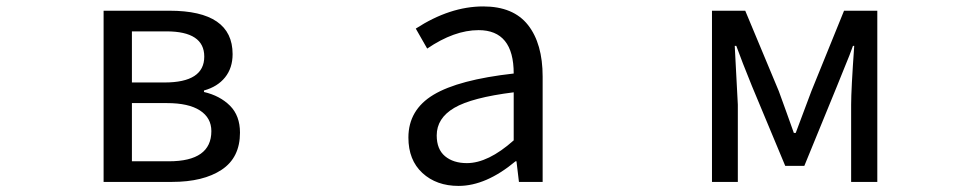

<svg xmlns="http://www.w3.org/2000/svg" viewBox="-20 -577 3040 609"><path d="M308.6 0V-543H517.6Q717.8 -543 717.8 -405.3Q717.8 -361.3 693.8 -331.5Q669.9 -301.8 627 -290V-285.2Q677.7 -273.4 709.5 -241.7Q741.2 -210 741.2 -156.2Q741.2 -77.1 683.1 -38.6Q625 0 525.4 0ZM398.4 -315.4H502Q627.9 -315.4 627.9 -397.5Q627.9 -477.5 507.8 -477.5H398.4ZM398.4 -65.4H515.6Q650.4 -65.4 650.4 -161.1Q650.4 -203.1 614.3 -226.6Q578.1 -250 509.8 -250H398.4Z M1434.6 12.7Q1364.3 12.7 1319.8 -28.3Q1275.4 -69.3 1275.4 -140.6Q1275.4 -228.5 1355 -276.4Q1434.6 -324.2 1609.4 -343.8Q1609.4 -481.4 1498 -481.4Q1420.9 -481.4 1335 -422.9L1298.8 -486.3Q1407.2 -556.6 1512.7 -556.6Q1608.4 -556.6 1654.8 -497.6Q1701.2 -438.5 1701.2 -334V0H1626L1618.2 -65.4H1615.2Q1521.5 12.7 1434.6 12.7ZM1460.9 -59.6Q1528.3 -59.6 1609.4 -131.8V-284.2Q1476.6 -267.6 1420.9 -234.9Q1365.2 -202.1 1365.2 -147.5Q1365.2 -103.5 1391.6 -81.5Q1418 -59.6 1460.9 -59.6Z M2238.3 0V-543H2343.8L2450.2 -288.1Q2458 -266.6 2474.1 -222.2Q2490.2 -177.7 2498 -155.3H2503.9Q2551.8 -282.2 2553.7 -288.1L2657.2 -543H2762.7V0H2679.7V-245.1Q2679.7 -293 2689.5 -431.6H2685.5Q2676.8 -406.2 2657.7 -360.4Q2638.7 -314.5 2634.8 -303.7L2531.2 -50.8H2470.7L2365.2 -303.7Q2333 -382.8 2315.4 -431.6H2310.5Q2320.3 -246.1 2320.3 -245.1V0Z"/></svg>

Font: Gen Shin Gothic Monospace Regular
Style: Regular
Weight: 400
Designer: [Source Han Sans]
Ryoko NISHIZUKA  (kana & ideographs); Paul D. Hunt (Latin, Greek & Cyrillic); Wenlong ZHANG  (bopomofo
Version: Version 1.002.20150607